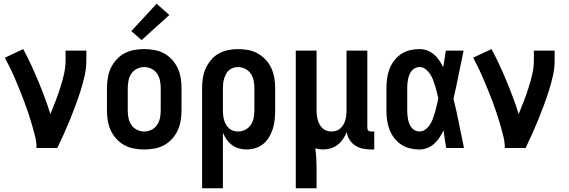

<svg xmlns="http://www.w3.org/2000/svg" viewBox="-20 -790 3040 1025"><path d="M175 0Q175 -32 167 -63.5Q159 -95 150 -126Q141 -157 131 -187Q121 -217 109.5 -247.5Q98 -278 86 -307.5Q74 -337 61.5 -366.5Q49 -396 35 -425Q21 -454 6 -482L104 -528Q126 -487 146 -444Q166 -401 184 -357.5Q202 -314 218.5 -270Q235 -226 249 -181Q263 -215 276.5 -250Q290 -285 301.5 -321Q313 -357 321.5 -393.5Q330 -430 330 -468V-520H441V-468Q441 -427 432 -386.5Q423 -346 410.5 -306.5Q398 -267 383.5 -228Q369 -189 353.5 -151Q338 -113 321 -75Q304 -37 286 0Z M750 8Q723 8 695.5 3Q668 -2 644 -15Q620 -28 601.5 -48.5Q583 -69 571.5 -93.5Q560 -118 555.5 -145.5Q551 -173 551 -200V-320Q551 -347 555.5 -374.5Q560 -402 571.5 -426.5Q583 -451 601.5 -471.5Q620 -492 644 -505Q668 -518 695.5 -523Q723 -528 750 -528Q777 -528 804.5 -523Q832 -518 856 -505Q880 -492 898.5 -471.5Q917 -451 928.5 -426.5Q940 -402 944.5 -374.5Q949 -347 949 -320V-200Q949 -173 944.5 -145.5Q940 -118 928.5 -93.5Q917 -69 898.5 -48.5Q880 -28 856 -15Q832 -2 804.5 3Q777 8 750 8ZM750 -88Q770 -88 788.5 -97Q807 -106 818.5 -123Q830 -140 834 -160Q838 -180 838 -200V-320Q838 -340 834 -360Q830 -380 818.5 -397Q807 -414 788.5 -423Q770 -432 750 -432Q730 -432 711.5 -423Q693 -414 681.5 -397Q670 -380 666 -360Q662 -340 662 -320V-200Q662 -180 666 -160Q670 -140 681.5 -123Q693 -106 711.5 -97Q730 -88 750 -88ZM736 -576 681 -624 816 -770 884 -710Z M1059 215V-320Q1059 -347 1063 -373.5Q1067 -400 1078 -424.5Q1089 -449 1106.5 -470Q1124 -491 1147.5 -504Q1171 -517 1197.5 -522.5Q1224 -528 1251 -528Q1278 -528 1305 -523Q1332 -518 1356 -504.5Q1380 -491 1398.5 -471Q1417 -451 1428.5 -426Q1440 -401 1444.5 -374Q1449 -347 1449 -320V-200Q1449 -176 1446.5 -151.5Q1444 -127 1437 -104Q1430 -81 1417.5 -59.5Q1405 -38 1386.5 -22.5Q1368 -7 1344.5 0.5Q1321 8 1297 8Q1276 8 1256 2.5Q1236 -3 1219 -15.5Q1202 -28 1190 -45Q1178 -62 1170 -82V215ZM1251 -88Q1271 -88 1289.5 -97.5Q1308 -107 1319 -123.5Q1330 -140 1334 -160Q1338 -180 1338 -200V-320Q1338 -340 1334 -360Q1330 -380 1319 -396.5Q1308 -413 1289.5 -422.5Q1271 -432 1251 -432Q1238 -432 1225.5 -428Q1213 -424 1203 -415.5Q1193 -407 1187 -395.5Q1181 -384 1177 -371.5Q1173 -359 1171.5 -346Q1170 -333 1170 -320V-200Q1170 -187 1171.5 -174Q1173 -161 1176.5 -148.5Q1180 -136 1186.5 -124.5Q1193 -113 1203 -104.5Q1213 -96 1225.5 -92Q1238 -88 1251 -88Z M1559 215V-520H1670V-200Q1670 -187 1671.5 -174Q1673 -161 1676.5 -148.5Q1680 -136 1686.5 -125Q1693 -114 1702.5 -105Q1712 -96 1724.5 -92Q1737 -88 1750 -88Q1763 -88 1775.5 -92Q1788 -96 1797.5 -105Q1807 -114 1813.5 -125Q1820 -136 1823.5 -148.5Q1827 -161 1828.5 -174Q1830 -187 1830 -200V-520H1941V-108Q1941 -104 1942 -100Q1943 -96 1946 -93Q1949 -90 1953 -89Q1957 -88 1961 -88H1978V8H1961Q1939 8 1917 3.5Q1895 -1 1876.5 -13Q1858 -25 1846 -44Q1834 -63 1831 -85Q1823 -65 1811 -47.5Q1799 -30 1782.5 -17Q1766 -4 1745.5 2Q1725 8 1704 8Q1694 8 1683.5 6.5Q1673 5 1663 2Q1667 28 1668.5 54.5Q1670 81 1670 107V215Z M2219 8Q2194 8 2168.5 2Q2143 -4 2121.5 -18.5Q2100 -33 2084 -54Q2068 -75 2059 -99Q2050 -123 2046.5 -148.5Q2043 -174 2043 -200V-320Q2043 -346 2046.5 -371.5Q2050 -397 2059 -421Q2068 -445 2084 -466Q2100 -487 2121.5 -501.5Q2143 -516 2168.5 -522Q2194 -528 2219 -528Q2241 -528 2261 -520.5Q2281 -513 2297 -499Q2313 -485 2325 -467.5Q2337 -450 2346 -431Q2350 -454 2353.5 -476Q2357 -498 2360 -520H2455Q2441 -456 2428.5 -391.5Q2416 -327 2401 -263Q2417 -198 2430 -132Q2443 -66 2457 0H2362Q2358 -23 2354.5 -46.5Q2351 -70 2348 -93Q2338 -74 2326 -55.5Q2314 -37 2298 -22.5Q2282 -8 2261.5 0Q2241 8 2219 8ZM2219 -88Q2237 -88 2252 -99.5Q2267 -111 2276.5 -126.5Q2286 -142 2292 -159Q2298 -176 2303 -193.5Q2308 -211 2312 -228.5Q2316 -246 2320 -264Q2316 -281 2312 -298Q2308 -315 2303 -331.5Q2298 -348 2291.5 -364.5Q2285 -381 2275.5 -395.5Q2266 -410 2251.5 -421Q2237 -432 2219 -432Q2207 -432 2196 -426.5Q2185 -421 2177.5 -411.5Q2170 -402 2165.5 -391Q2161 -380 2158.5 -368Q2156 -356 2155 -344Q2154 -332 2154 -320V-200Q2154 -188 2155 -176Q2156 -164 2158.5 -152Q2161 -140 2165.5 -129Q2170 -118 2177.5 -108.5Q2185 -99 2196 -93.5Q2207 -88 2219 -88Z M2675 0Q2675 -32 2667 -63.5Q2659 -95 2650 -126Q2641 -157 2631 -187Q2621 -217 2609.5 -247.5Q2598 -278 2586 -307.5Q2574 -337 2561.5 -366.5Q2549 -396 2535 -425Q2521 -454 2506 -482L2604 -528Q2626 -487 2646 -444Q2666 -401 2684 -357.5Q2702 -314 2718.5 -270Q2735 -226 2749 -181Q2763 -215 2776.5 -250Q2790 -285 2801.5 -321Q2813 -357 2821.5 -393.5Q2830 -430 2830 -468V-520H2941V-468Q2941 -427 2932 -386.5Q2923 -346 2910.5 -306.5Q2898 -267 2883.5 -228Q2869 -189 2853.5 -151Q2838 -113 2821 -75Q2804 -37 2786 0Z"/></svg>

Font: Iosevka SS04
Style: Bold
Weight: 700
Monospace: yes
Designer: Belleve Invis
Foundry: Belleve Invis
Version: Version 19.0.0; ttfautohint (v1.8.4)